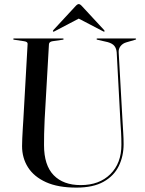

<svg xmlns="http://www.w3.org/2000/svg" viewBox="-20 -884 694 918"><path d="M556 -297.5 538 -633Q536.5 -652 527.2 -664Q518 -676 495.5 -682.5L445.5 -694Q441.5 -695.5 441.5 -697Q441.5 -700 445.5 -700H627Q631 -700 631 -697Q631 -695 625 -693.5L584 -681.5Q566.5 -676.5 556.2 -663.2Q546 -650 547.5 -633L566 -302.5Q567.5 -275.5 569.2 -249Q571 -222.5 571 -195Q571 -137.5 548 -90.2Q525 -43 475.2 -15Q425.5 13 345.5 13Q257.5 13 200 -13Q142.5 -39 114 -83.8Q85.5 -128.5 85.5 -185.5Q85.5 -200 86.5 -223.2Q87.5 -246.5 89 -270.2Q90.5 -294 91.5 -310L112 -674Q113 -684.5 94.5 -687L48 -694Q43 -695 43 -697Q43 -700 47 -700H280Q284.5 -700 284.5 -697Q284.5 -695 279.5 -694L231.5 -687Q214.5 -684.5 214 -672L193.5 -313.5Q191.5 -275.5 191 -243.8Q190.5 -212 190.5 -190Q190.5 -94 236.5 -46.5Q282.5 1 366 1Q454.5 1 507.5 -51.2Q560.5 -103.5 560.5 -192Q560.5 -223 559 -249.5Q557.5 -276 556 -297.5ZM479 -733Q477.5 -731.5 472.5 -734.5L356.5 -795L241 -734.5Q236 -731.5 234 -733Q231.5 -735.5 235 -740L341 -854.5Q350 -864.5 356.5 -864.5Q363 -864.5 372 -854.5L478 -740Q481.5 -735.5 479 -733Z"/></svg>

Font: Fraunces 144pt S000
Style: Regular
Weight: 400
Version: Version 1.000; ttfautohint (v1.8.3)